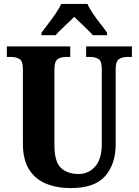

<svg xmlns="http://www.w3.org/2000/svg" viewBox="-20 -951 708 981"><path d="M342 10Q270 10 214.5 -13Q159 -36 128 -86Q97 -136 97 -218V-600Q97 -639 79.5 -649.5Q62 -660 38 -660H15V-714H339V-660H317Q292 -660 275 -649Q258 -638 258 -596V-210Q258 -126 290.5 -94Q323 -62 382 -62Q432 -62 466 -100Q500 -138 500 -215V-600Q500 -639 483.5 -649.5Q467 -660 442 -660H420V-714H654V-660H630Q605 -660 588 -649Q571 -638 571 -596V-213Q571 -113 517.5 -51.5Q464 10 342 10ZM192 -784Q206 -803 226 -829Q246 -855 264.5 -882Q283 -909 293 -931H427Q436 -909 454.5 -882Q473 -855 493.5 -829Q514 -803 527 -784V-771H455Q446 -781 428.5 -798.5Q411 -816 391.5 -834Q372 -852 359 -865Q339 -844 309.5 -817Q280 -790 264 -771H192Z"/></svg>

Font: Noto Serif Hebrew Condensed ExtraBold
Style: Regular
Weight: 800
Width: 3
Designer: Monotype Design Team
Foundry: Monotype Imaging Inc.
Version: Version 2.004; ttfautohint (v1.8.4.7-5d5b)